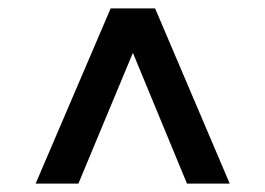

<svg xmlns="http://www.w3.org/2000/svg" viewBox="-20 -579 633 458"><path d="M65 -141 244 -559H350L528 -141H426L297 -453L167 -141Z"/></svg>

Font: Belfius21
Style: Bold
Weight: 700
Designer: Montserrat's base design by Julieta Ulanovsky, modified by Coast SPRL for Belfius Bank NV.
Foundry: Montserrat's base design by Julieta Ulanovsky, modified by Coast SPRL for Belfius Bank NV.
Version: Version 2.000;FEAKit 1.0